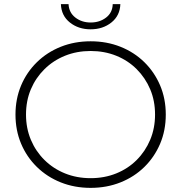

<svg xmlns="http://www.w3.org/2000/svg" viewBox="-20 -905 878 930"><path d="M419 5Q341 5 274.5 -21.5Q208 -48 158.5 -96.5Q109 -145 82 -209.5Q55 -274 55 -350Q55 -426 82 -490.5Q109 -555 158.5 -603.5Q208 -652 274.5 -678.5Q341 -705 419 -705Q497 -705 563.5 -678.5Q630 -652 679 -604Q728 -556 755.5 -491.5Q783 -427 783 -350Q783 -273 755.5 -208.5Q728 -144 679 -96Q630 -48 563.5 -21.5Q497 5 419 5ZM419 -42Q486 -42 543 -65Q600 -88 642 -130Q684 -172 707.5 -228Q731 -284 731 -350Q731 -417 707.5 -472.5Q684 -528 642 -570Q600 -612 543 -635Q486 -658 419 -658Q352 -658 295 -635Q238 -612 195.5 -570Q153 -528 129.5 -472.5Q106 -417 106 -350Q106 -284 129.5 -228Q153 -172 195.5 -130Q238 -88 295 -65Q352 -42 419 -42ZM419 -763Q360 -763 318.5 -796Q277 -829 275 -885H312Q314 -844 345 -820Q376 -796 419 -796Q463 -796 494 -820Q525 -844 526 -885H563Q561 -829 519.5 -796Q478 -763 419 -763Z"/></svg>

Font: Montserrat Thin Light
Style: Regular
Weight: 300
Version: Version 9.000